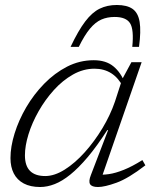

<svg xmlns="http://www.w3.org/2000/svg" viewBox="-20 -740 627 770"><path d="M344.5 -38 413.5 -218H410Q368.5 -153.5 331.8 -110Q295 -66.5 262.2 -40Q229.5 -13.5 199.5 -1.8Q169.5 10 141 10Q102 10 75.2 -4.2Q48.5 -18.5 35.2 -44.5Q22 -70.5 22 -106Q22 -151.5 38.5 -204.8Q55 -258 85.2 -309.8Q115.5 -361.5 157.2 -404.2Q199 -447 249.2 -472.8Q299.5 -498.5 356 -498.5Q405 -498.5 435 -473.8Q465 -449 481 -406.5L474.5 -390Q455.5 -427.5 426.5 -446Q397.5 -464.5 359 -464.5Q314 -464.5 272.5 -441Q231 -417.5 196 -378.8Q161 -340 134.8 -293.8Q108.5 -247.5 94.2 -201.2Q80 -155 80 -117Q80 -75 100.5 -54.5Q121 -34 161.5 -34Q198.5 -34 239.8 -60Q281 -86 320 -129.5Q359 -173 390.8 -225.8Q422.5 -278.5 441 -332.5L470 -422L507 -490.5H548L384.5 -19L371 -40Q391 -38 417 -41.8Q443 -45.5 476.2 -58.8Q509.5 -72 551 -98L563 -77Q495 -24.5 447.2 -7.2Q399.5 10 373 10Q348 10 341.2 -1.5Q334.5 -13 344.5 -38ZM440 -672Q410 -672 386.2 -661.5Q362.5 -651 340.8 -625Q319 -599 296 -552H263Q294 -617.5 321.8 -654Q349.5 -690.5 379.8 -705.2Q410 -720 448.5 -720Q489.5 -720 511.8 -704.2Q534 -688.5 540 -652Q546 -615.5 537.5 -552H510.5Q517.5 -622 501.5 -647Q485.5 -672 440 -672Z"/></svg>

Font: Newsreader 9pt Light
Style: Italic
Weight: 300
Italic angle: -17°
Designer: Hugues Gentile
Foundry: Production Type
Version: Version 1.003